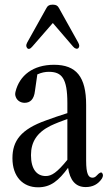

<svg xmlns="http://www.w3.org/2000/svg" viewBox="-20 -797 465 818"><path d="M142 1C197 1 230 -28 270 -82C278 -30 301 0 345 0C375 0 398 -12 414 -36C420 -46 420 -54 415 -60C411 -65 403 -61 393 -50C386 -42 380 -40 374 -40C357 -40 347 -55 347 -113V-350C347 -470 305 -521 210 -521C121 -521 63 -476 46 -406C44 -397 44 -391 48 -382C54 -368 68 -359 85 -359C108 -359 125 -373 129 -410L139 -480C157 -488 172 -491 188 -491C243 -491 267 -464 267 -358V-315C235 -305 203 -294 176 -284C69 -246 33 -197 33 -123C33 -44 78 1 142 1ZM96 -592C101 -586 109 -588 118 -599L205 -699L291 -599C299 -589 309 -587 314 -592C319 -598 319 -605 313 -616L231 -763C226 -773 218 -777 207 -777H202C191 -777 183 -773 178 -763L96 -616C90 -605 91 -598 96 -592ZM112 -136C112 -192 137 -232 195 -261C216 -271 242 -281 267 -290V-116C223 -62 200 -47 175 -47C137 -47 112 -76 112 -136Z"/></svg>

Font: 寒蝉锦书宋 CompactLight
Style: Bold
Weight: 400
Width: 4
Designer: 寒蝉锦书宋{Warren} 思源宋体{Ryoko NISHIZUKA 西塚涼子 (kana & ideographs); Frank Grießhammer (Latin, Greek & Cyrillic); Wenlong ZHANG 
Foundry: Adobe & ChillType
Version: Version 2.000;Glyphs 3.1.1 (3135)